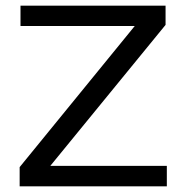

<svg xmlns="http://www.w3.org/2000/svg" viewBox="-20 -659 659 679"><path d="M570 -72.5V0H49.5V-68L456.5 -567H52.5V-639H565.5V-571L158 -72.5Z"/></svg>

Font: Anek Gujarati SemiExpanded
Style: Regular
Weight: 400
Width: 6
Designer: Mrunmayee Ghaisas (Gujarati), Yesha Goshar (Latin)
Foundry: Ek Type
Version: Version 1.003